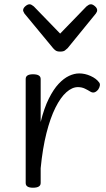

<svg xmlns="http://www.w3.org/2000/svg" viewBox="-20 -862 494 897"><path d="M134 15Q117 15 108.5 9.5Q100 4 100 -7V-493Q100 -504 108.5 -509.5Q117 -515 134 -515Q152 -515 161 -509.5Q170 -504 170 -493V-292Q186 -357 208 -401Q230 -445 254 -470.5Q278 -496 302.5 -507.5Q327 -519 350 -519Q377 -519 403.5 -507Q430 -495 443 -477Q448 -471 446.5 -462Q445 -453 439 -444Q430 -433 421 -430.5Q412 -428 402 -434Q391 -441 376.5 -448Q362 -455 344 -455Q317 -455 290 -431Q263 -407 239 -359Q215 -311 197 -240Q179 -169 170 -76V-7Q170 4 161 9.5Q152 15 134 15ZM405 -842Q413 -842 423.5 -833Q434 -824 434 -814Q434 -811 433 -808Q432 -805 428 -799L296 -637Q290 -631 283 -626Q276 -621 261 -621Q247 -621 240 -626Q233 -631 228 -637L94 -799Q91 -805 89.5 -808Q88 -811 88 -814Q88 -824 98.5 -833Q109 -842 118 -842Q123 -842 128 -839Q133 -836 138 -832L261 -705L384 -832Q389 -836 394 -839Q399 -842 405 -842Z"/></svg>

Font: Playwrite FR Moderne Light
Style: Regular
Weight: 300
Version: Version 1.002